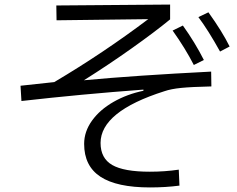

<svg xmlns="http://www.w3.org/2000/svg" viewBox="-20 -783 1039 842"><path d="M421 -156Q421 -89 472 -59.5Q523 -30 637 -30Q703 -30 764 -39L767 31Q706 39 638 39Q492 39 420.5 -8Q349 -55 349 -152Q349 -206 383.5 -254Q418 -302 477.5 -336Q537 -370 609 -385V-390Q338 -370 74 -340L70 -407L218 -423Q434 -551 630 -699L228 -694L227 -759L726 -763V-698Q659 -643 557.5 -571Q456 -499 348 -431Q572 -452 906 -469L907 -404Q819 -402 774.5 -397.5Q730 -393 701 -383Q421 -294 421 -156ZM894 -729Q955 -644 987 -579L945 -557Q894 -649 850 -708ZM830 -498Q792 -572 737 -649L782 -671Q835 -597 874 -520Z"/></svg>

Font: IBM Plex Sans SC
Style: Regular
Weight: 400
Designer: Mike Abbink; Paul van der Laan; Pieter van Rosmalen; Eunyou Noh; Wujin Sim; Chorong Kim; Dohee Lee; Yejin We; Jinhee Kim
Foundry: Sandoll Inc.
Version: Version 1.000